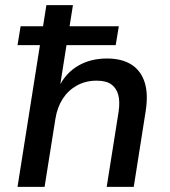

<svg xmlns="http://www.w3.org/2000/svg" viewBox="-20 -725 659 745"><path d="M48 0 135 -550H48L60 -623H147L160 -705H263L250 -623H441L429 -550H238L212 -385H207Q234 -441 282.5 -469.5Q331 -498 395 -498Q452 -498 489 -475Q526 -452 541 -406.5Q556 -361 545 -292L499 0H394L440 -290Q446 -330 439 -356.5Q432 -383 412 -397.5Q392 -412 355 -412Q312 -412 278 -393Q244 -374 223 -341Q202 -308 195 -264L153 0Z"/></svg>

Font: Nunito Sans 10pt SemiBold
Style: Italic
Weight: 600
Italic angle: -9°
Designer: Vernon Adams
Foundry: Vernon Adams
Version: Version 3.101;gftools[0.9.27]